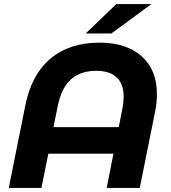

<svg xmlns="http://www.w3.org/2000/svg" viewBox="-20 -921 836 941"><path d="M749 -460Q749 -417 741 -378L665 0H503L536 -168H217L183 0H23L103 -399Q133 -554 226.5 -633Q320 -712 468 -712Q599 -712 674 -645.5Q749 -579 749 -460ZM562 -298 580 -389Q586 -421 586 -448Q586 -510 551.5 -542Q517 -574 452 -574Q374 -574 327 -531.5Q280 -489 262 -396L242 -298ZM550 -901H722L526 -757H400Z"/></svg>

Font: Montserrat Alternates
Style: Bold Italic
Weight: 700
Italic angle: -11.3°
Designer: Julieta Ulanovsky
Foundry: Julieta Ulanovsky
Version: Version 7.200